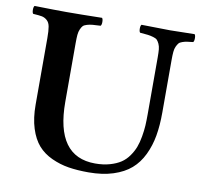

<svg xmlns="http://www.w3.org/2000/svg" viewBox="-75 -727 858 816"><g transform="rotate(10 354.0 -318.5)"><path d="M209 -522V-268.1Q209 -32.2 378.9 -32.2Q414.1 -32.2 442.1 -40.3Q470.2 -48.3 489.3 -61Q508.3 -73.7 522.2 -93.5Q536.1 -113.3 543.7 -133.3Q551.3 -153.3 555.9 -179.7Q560.5 -206.1 561.8 -227.8Q563 -249.5 563 -276.9V-522Q563 -543.5 561.8 -556.9Q560.5 -570.3 555.7 -580.6Q550.8 -590.8 545.9 -595.9Q541 -601.1 528.3 -604.7Q515.6 -608.4 504.9 -609.6Q494.1 -610.8 471.2 -612.8Q466.8 -617.2 466.8 -629.9Q466.8 -642.6 471.2 -647Q563 -645 595.2 -645Q622.1 -645 700.2 -647Q704.6 -642.6 704.6 -629.9Q704.6 -617.2 700.2 -612.8Q682.1 -610.8 673.6 -609.6Q665 -608.4 654.3 -604.7Q643.6 -601.1 639.2 -595.7Q634.8 -590.3 630.1 -580.6Q625.5 -570.8 624.3 -556.9Q623 -543 623 -522V-294.9Q623 -239.3 615.2 -194.6Q607.4 -149.9 588.6 -110.8Q569.8 -71.8 540 -45.9Q510.3 -20 464.1 -5.1Q418 9.8 357.9 9.8Q309.6 9.8 271.5 3.7Q233.4 -2.4 197.8 -18.8Q162.1 -35.2 138.4 -62Q114.7 -88.9 100.8 -132.6Q86.9 -176.3 86.9 -234.9V-522Q86.9 -553.7 83.7 -571Q80.6 -588.4 70.3 -597.4Q60.1 -606.4 47.9 -608.9Q35.6 -611.3 9.8 -612.8Q5.4 -617.2 5.4 -629.9Q5.4 -642.6 9.8 -647Q101.6 -645 147 -645Q205.1 -645 300.8 -647Q305.2 -642.6 305.2 -629.9Q305.2 -617.2 300.8 -612.8Q278.8 -611.8 266.8 -610.8Q254.9 -609.9 242.9 -606.4Q231 -603 225.8 -597.7Q220.7 -592.3 216.1 -581.8Q211.4 -571.3 210.2 -557.4Q209 -543.5 209 -522Z"/></g></svg>

Font: Common Serif SemiBold
Style: Regular
Weight: 600
Designer: Philipp H. Poll, Khaled Hosny
Foundry: Stefan Peev, Context Ltd.
Version: Version 1.026